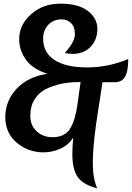

<svg xmlns="http://www.w3.org/2000/svg" viewBox="-20 -801 722 1051"><path d="M216 -590Q216 -513 278.5 -472.5Q341 -432 457 -432Q573 -432 682 -478Q682 -386 648 -362Q632 -351 607 -351H541Q537 -323 525 -246Q513 -169 506 -122Q488 10 488 92Q488 174 512 230Q432 209 404 166Q376 123 376 42Q376 0 381 -48Q354 -6 309 13.5Q264 33 219 33Q134 33 71.5 -20Q9 -73 9 -160.5Q9 -248 70.5 -314.5Q132 -381 239 -397Q157 -424 121 -475.5Q85 -527 85 -587Q85 -664 149.5 -722.5Q214 -781 311.5 -781Q409 -781 461 -741Q513 -701 513 -642.5Q513 -584 476 -545Q439 -506 377 -506Q356 -506 335 -511Q390 -572 390 -613.5Q390 -655 368.5 -675Q347 -695 318 -695Q271 -695 243.5 -664.5Q216 -634 216 -590ZM267 -50Q335 -50 363.5 -96.5Q392 -143 404 -229L421 -352Q346 -352 294 -337Q242 -322 214 -303.5Q186 -285 166 -251.5Q146 -218 146 -166Q146 -114 181 -82Q216 -50 267 -50Z"/></svg>

Font: Merienda One
Style: Regular
Weight: 400
Designer: Eduardo Rodriguez Tunni
Foundry: Eduardo Rodriguez Tunni
Version: Version 1.001